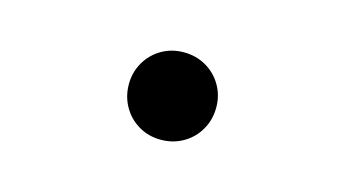

<svg xmlns="http://www.w3.org/2000/svg" viewBox="-37 -542 690 383"><g transform="rotate(15 307.5 -350.5)"><path d="M306.7 -440.5Q332.3 -440.5 353.1 -428.5Q373.8 -416.4 385.6 -395.9Q397.4 -375.4 397.4 -350.8Q397.4 -325.6 385.6 -304.9Q373.8 -284.1 353.1 -272.1Q332.3 -260 306.7 -260Q281.5 -260 261 -272.1Q240.5 -284.1 228.7 -304.9Q216.9 -325.6 216.9 -350.8Q216.9 -375.4 228.7 -395.9Q240.5 -416.4 261 -428.5Q281.5 -440.5 306.7 -440.5Z"/></g></svg>

Font: Fira Code Fixed
Style: Regular
Weight: 400
Monospace: yes
Designer: Carrois Corporate, Edenspiekermann AG, Nikita Prokopov
Foundry: Carrois Corporate, Edenspiekermann AG, Nikita Prokopov
Version: Version 5.002